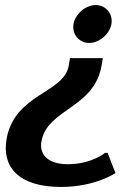

<svg xmlns="http://www.w3.org/2000/svg" viewBox="-20 -530 530 760"><path d="M333 -360C373 -360 414 -395 421 -435C428 -475 399 -510 359 -510C319 -510 278 -475 271 -435C264 -395 293 -360 333 -360ZM222 210C357 210 437 155 437 155L406 75H396C396 75 343 120 248 120C168 120 135 80 144 30C167 -100 352 -100 382 -270L387 -300H257L252 -270C233 -160 38 -160 6 20C-13 130 52 210 222 210Z"/></svg>

Font: Scada
Style: Bold Italic
Weight: 700
Designer: Jovanny Lemonad
Foundry: Jovanny Lemonad
Version: Version 3.005